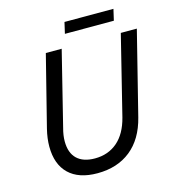

<svg xmlns="http://www.w3.org/2000/svg" viewBox="-124 -957 979 1076"><g transform="rotate(-15 365.5 -419.5)"><path d="M309 14Q201 14 143.5 -41.5Q86 -97 86 -200Q86 -247 99 -300L203 -712H295L188 -281Q177 -241 177 -206Q177 -139 213 -104.5Q249 -70 317 -70Q394 -70 447.5 -116Q501 -162 524 -252L638 -712H731L610 -229Q580 -110 502.5 -48Q425 14 309 14ZM334 -788 349 -853H633L618 -788Z"/></g></svg>

Font: CST
Style: Italic
Weight: 400
Italic angle: -14°
Version: Version 1.00